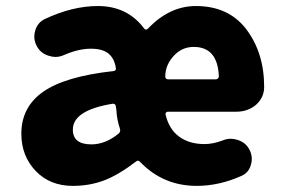

<svg xmlns="http://www.w3.org/2000/svg" viewBox="-20 -603 938 637"><path d="M221.7 13.7Q145.5 13.7 98.1 -36.1Q50.8 -85.9 50.8 -159.2Q50.8 -248 123.5 -298.8Q196.3 -349.6 356.4 -367.2Q366.2 -368.2 364.3 -377.9Q359.4 -409.2 339.8 -425.3Q320.3 -441.4 281.2 -441.4Q241.2 -441.4 193.4 -420.9Q178.7 -414.1 164.1 -414.1Q153.3 -414.1 141.6 -418Q115.2 -425.8 102.5 -449.2Q93.8 -464.8 93.8 -481.4Q93.8 -491.2 96.7 -501Q104.5 -528.3 128.9 -540Q220.7 -583 304.7 -583Q402.3 -583 458 -508.8Q463.9 -501 470.7 -507.8Q542 -583 629.9 -583Q736.3 -583 794.9 -508.8Q856.4 -429.7 856.4 -314.5Q856.4 -280.3 830.1 -255.9Q802.7 -232.4 764.6 -232.4H537.1Q533.2 -232.4 530.8 -229.5Q528.3 -226.6 529.3 -222.7Q541 -173.8 574.7 -149.4Q608.4 -125 658.2 -125Q686.5 -125 717.8 -136.7Q731.4 -142.6 746.1 -142.6Q756.8 -142.6 768.6 -138.7Q793.9 -130.9 806.6 -108.4Q815.4 -92.8 815.4 -75.2Q815.4 -66.4 812.5 -56.6Q805.7 -30.3 781.2 -19.5Q707 13.7 632.8 13.7Q521.5 13.7 445.3 -65.4Q438.5 -73.2 431.6 -67.4Q373 -22.5 325.2 -4.4Q277.3 13.7 221.7 13.7ZM283.2 -124Q330.1 -124 374 -160.2Q380.9 -167 377.9 -175.8Q367.2 -209 366.2 -237.3L364.3 -250Q363.3 -259.8 353.5 -258.8Q221.7 -237.3 221.7 -172.9Q221.7 -124 283.2 -124ZM528.3 -348.6Q528.3 -345.7 530.3 -342.8Q533.2 -339.8 537.1 -339.8H696.3Q700.2 -339.8 703.1 -342.8Q706.1 -345.7 706.1 -349.6Q706.1 -349.6 706.1 -349.6Q702.1 -447.3 623 -447.3Q586.9 -447.3 561.5 -422.9Q528.3 -390.6 528.3 -348.6Z"/></svg>

Font: Gen Jyuu GothicX Heavy
Style: Bold
Weight: 900
Designer: [Source Han Sans]
Ryoko NISHIZUKA  (kana & ideographs); Paul D. Hunt (Latin, Greek & Cyrillic); Wenlong ZHANG  (bopomofo
Version: Version 1.002.20150607